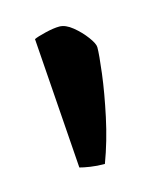

<svg xmlns="http://www.w3.org/2000/svg" viewBox="-56 -750 302 360"><g transform="rotate(-15 94.5 -570.5)"><path d="M106 -435Q91 -435 78 -437Q65 -439 58 -441L40 -695Q46 -698 62.5 -702Q79 -706 90 -706Q102 -706 115.5 -695Q129 -684 139 -670.5Q149 -657 149 -650Q149 -636 144.5 -600Q140 -564 130.5 -519.5Q121 -475 106 -435Z"/></g></svg>

Font: Texturina 12pt SemiBold
Style: Regular
Weight: 600
Designer: Guillermo Torres Carreño
Foundry: Omnibus-Type
Version: Version 1.002